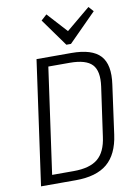

<svg xmlns="http://www.w3.org/2000/svg" viewBox="-100 -1000 767 1066"><g transform="rotate(-10 283.5 -467.5)"><path d="M141 -700H337Q454 -700 500.5 -649Q547 -598 531 -488L493 -212Q478 -103 416.5 -51.5Q355 0 239 0H43ZM101 -52H236Q327 -52 372.5 -89.5Q418 -127 429 -212L468 -488Q480 -574 445 -611Q410 -648 319 -648H184L204 -688L109 -11ZM500 -907 344 -750H318L206 -906L238 -935L350 -812H327L475 -935Z"/></g></svg>

Font: Pathway Extreme SemiCondensed ExtraLight
Style: Italic
Weight: 250
Width: 4
Italic angle: -8°
Version: Version 1.001;gftools[0.9.26]